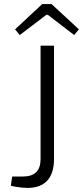

<svg xmlns="http://www.w3.org/2000/svg" viewBox="-20 -914 407 942"><path d="M245 -690V-134Q245 -64 212 -28Q179 8 115 8Q103 8 88 6.5Q73 5 58 2.5Q43 0 33 -3L40 -48H93Q179 -48 179 -133V-690ZM233 -894 367 -770 344 -742 215 -841H207L77 -742L54 -770L187 -894Z"/></svg>

Font: Exo 2 Light
Style: Regular
Weight: 300
Designer: Natanael Gama
Foundry: Natanael Gama
Version: Version 2.010